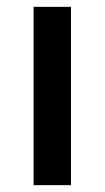

<svg xmlns="http://www.w3.org/2000/svg" viewBox="-20 -540 305 560"><path d="M78 0V-520H187V0Z"/></svg>

Font: IBM Plex Sans Thai Looped Medium
Style: Regular
Weight: 500
Designer: Mike Abbink, Paul van der Laan, Pieter van Rosmalen, Ben Mitchell, Mark Frömberg
Foundry: Bold Monday
Version: Version 1.1